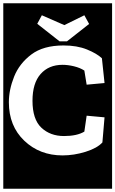

<svg xmlns="http://www.w3.org/2000/svg" viewBox="-30 -937 703 1170"><path d="M-10 213V-917H653V213ZM378 -685 513 -791 484 -844 362 -784 225 -844 197 -792 333 -685ZM594 -69 607 -222 498 -232 484 -135Q439 -108 360 -108Q276 -108 222 -159Q168 -210 168 -323Q168 -430 217.5 -486Q267 -542 351 -542Q384 -542 421 -533Q458 -524 484 -507L498 -421L607 -431L591 -582Q560 -611 500 -635.5Q440 -660 357 -660Q234 -660 161 -605Q88 -550 56 -470Q24 -390 24 -314Q24 -169 118 -79.5Q212 10 351 10Q421 10 491.5 -12Q562 -34 594 -69Z"/></svg>

Font: Zilla Slab Highlight
Style: Bold
Weight: 700
Designer: Typotheque Type Foundry
Foundry: Typotheque type foundry
Version: Version 1.1; 2017; ttfautohint (v1.6)